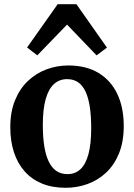

<svg xmlns="http://www.w3.org/2000/svg" viewBox="-20 -881 637 912"><path d="M28.9 -276.6Q28.9 -349.9 51.4 -404.8Q73.9 -459.8 112.7 -496.5Q151.5 -533.2 201 -551.6Q250.4 -570 304.6 -570Q389.3 -570 448 -534.5Q506.7 -499 537.2 -434.6Q567.8 -370.1 567.8 -282.4Q567.8 -207.8 545.3 -152.6Q522.8 -97.4 484 -61Q445.1 -24.7 395.5 -6.8Q345.9 11 291.7 11Q228.4 11 179.4 -9.1Q130.5 -29.3 97.1 -67Q63.6 -104.7 46.2 -157.9Q28.9 -211 28.9 -276.6ZM300.4 -53.9Q337.3 -53.9 362.2 -77.3Q387.2 -100.7 400.2 -149.1Q413.2 -197.5 413.2 -272Q413.2 -326.6 407.1 -369.9Q400.9 -413.1 387.5 -443.3Q374 -473.5 352.2 -489.3Q330.3 -505.1 298.8 -505.1Q262.1 -505.1 236.3 -481.7Q210.5 -458.3 197 -410.2Q183.4 -362 183.4 -287Q183.4 -231.9 190 -188.6Q196.6 -145.4 210.7 -115.4Q224.7 -85.4 246.8 -69.6Q269 -53.9 300.4 -53.9ZM157.1 -618 108.7 -655.5 254 -861.1H343L488 -654.8L438.8 -618L298.5 -764.2Z"/></svg>

Font: Merriweather Light
Style: Regular
Weight: 300
Designer: Eben Sorkin
Foundry: Eben Sorkin
Version: Version 2.100